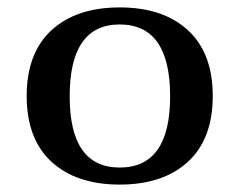

<svg xmlns="http://www.w3.org/2000/svg" viewBox="-20 -487 647 518"><path d="M303 11Q186 11 119 -50.5Q52 -112 52 -228Q52 -344 119 -405.5Q186 -467 303 -467Q420 -467 487 -405.5Q554 -344 554 -228Q554 -112 487 -50.5Q420 11 303 11ZM303 -35Q439 -35 439 -227Q439 -421 303 -421Q168 -421 168 -227Q168 -35 303 -35Z"/></svg>

Font: Noto Serif Thai SemiBold
Style: Regular
Weight: 600
Designer: Monotype Design Team
Foundry: Monotype Imaging Inc.
Version: Version 2.001; ttfautohint (v1.8.4.7-5d5b)